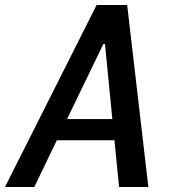

<svg xmlns="http://www.w3.org/2000/svg" viewBox="-48 -750 688 770"><path d="M547 0 462 -730H339.5L-28 0H89.5L180 -187.5H411L429.5 0ZM221 -272.5 366.5 -573.5H373L402.5 -272.5Z"/></svg>

Font: Monaspace Neon Medium
Style: Italic
Weight: 500
Italic angle: -11°
Designer: Riley Cran & the Lettermatic Team
Foundry: Lettermatic
Version: Version 1.200 (Monaspace Neon)